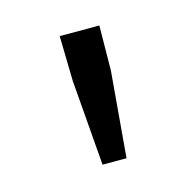

<svg xmlns="http://www.w3.org/2000/svg" viewBox="-54 -815 386 379"><g transform="rotate(-15 138.5 -625.5)"><path d="M99 -667 97 -759H178L177 -667L162 -492H113Z"/></g></svg>

Font: Nebula Sans Book
Style: Regular
Weight: 400
Designer: Paul D. Hunt for Adobe (as Source Sans)
Foundry: Nebula Entertainment & Broadcasting LLC
Version: Version 1.010